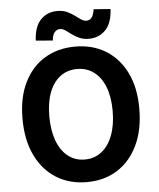

<svg xmlns="http://www.w3.org/2000/svg" viewBox="-63 -1016 896 1084"><g transform="rotate(-5 385.0 -474.5)"><path d="M385 14Q287 14 212.5 -32.5Q138 -79 96 -166Q54 -253 54 -374Q54 -494 96 -579Q138 -664 212.5 -709Q287 -754 385 -754Q484 -754 558 -708.5Q632 -663 674 -578.5Q716 -494 716 -374Q716 -253 674 -166Q632 -79 558 -32.5Q484 14 385 14ZM385 -114Q440 -114 480.5 -146Q521 -178 543 -236.5Q565 -295 565 -374Q565 -453 543 -509.5Q521 -566 480.5 -596.5Q440 -627 385 -627Q330 -627 289.5 -596.5Q249 -566 227.5 -509.5Q206 -453 206 -374Q206 -295 227.5 -236.5Q249 -178 289.5 -146Q330 -114 385 -114ZM467 -791Q437 -791 413.5 -801.5Q390 -812 372 -825.5Q354 -839 339 -849.5Q324 -860 308 -860Q291 -860 278.5 -846Q266 -832 263 -799L167 -807Q171 -887 208.5 -925Q246 -963 302 -963Q334 -963 357 -952.5Q380 -942 398 -928.5Q416 -915 431.5 -904.5Q447 -894 462 -894Q480 -894 491.5 -908Q503 -922 508 -955L603 -948Q599 -867 561 -829Q523 -791 467 -791Z"/></g></svg>

Font: Noto Sans KR Thin
Style: Bold
Weight: 700
Version: Version 2.004-H2;hotconv 1.0.118;makeotfexe 2.5.65603